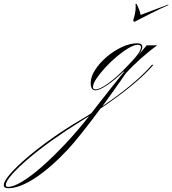

<svg xmlns="http://www.w3.org/2000/svg" viewBox="-523 -473 911 1016"><path d="M-18 5Q-43 5 -43 -34Q-43 -67 -19.5 -103.5Q4 -140 41.5 -172Q79 -204 122 -224Q165 -244 204 -244Q230 -244 230 -224Q230 -207 208 -179L209 -180L253 -233H309Q269 -205 223 -164Q177 -123 143 -85Q76 11 19 89Q99 35 164 -18.5Q229 -72 272 -120L281 -130H289L282 -122Q193 -22 9 101Q-45 174 -88 228Q-131 282 -163 317Q-256 416 -338 469.5Q-420 523 -479 523Q-503 523 -503 506Q-503 486 -469 447Q-435 408 -377.5 359Q-320 310 -248 259Q-176 208 -101 164Q-70 146 -41 127Q-36 122 -32 116Q-12 90 10.5 61.5Q33 33 62.5 -4.5Q92 -42 134 -94H130Q85 -50 44 -22.5Q3 5 -18 5ZM-17 0Q5 0 49 -31.5Q93 -63 142 -114Q189 -162 206 -185.5Q223 -209 223 -223Q223 -236 206 -236Q187 -236 158 -219Q129 -202 96 -174.5Q63 -147 34.5 -116Q6 -85 -12.5 -57.5Q-31 -30 -31 -12Q-31 0 -17 0ZM-492 505Q-492 516 -481 516Q-452 516 -405 487.5Q-358 459 -299.5 407.5Q-241 356 -177 288Q-113 220 -51 141Q-73 154 -96 169Q-175 218 -246.5 269Q-318 320 -373 367Q-428 414 -460 450.5Q-492 487 -492 505ZM367 -449 368 -446Q356 -441 329.5 -428.5Q303 -416 273.5 -401Q244 -386 220.5 -374Q197 -362 190 -358Q182 -358 182 -367Q187 -381 191 -400Q195 -419 195 -436Q195 -440 195 -443.5Q195 -447 194 -451Q194 -453 197 -453Q200 -453 201 -450Q208 -436 213 -423Q218 -410 221 -394Z"/></svg>

Font: Ballet 72pt
Style: Regular
Weight: 400
Designer: Maximiliano R. Sproviero
Foundry: Omnibus-Type
Version: Version 1.100; ttfautohint (v1.8.3)